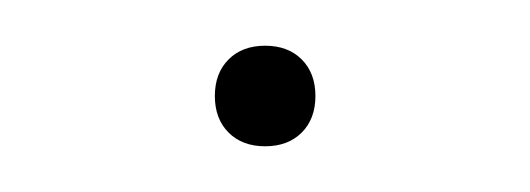

<svg xmlns="http://www.w3.org/2000/svg" viewBox="-20 -402 232 84"><path d="M96 -382Q106 -382 112 -376Q118 -370 118 -360Q118 -350 112 -344Q106 -338 96 -338Q86 -338 80 -344Q74 -350 74 -360Q74 -370 80 -376Q86 -382 96 -382Z"/></svg>

Font: Work Sans Thin
Style: Regular
Weight: 250
Designer: Wei Huang
Foundry: Wei Huang
Version: Version 2.012